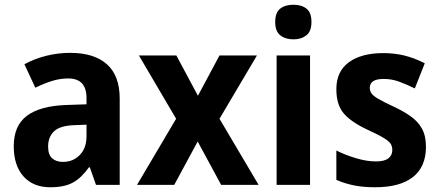

<svg xmlns="http://www.w3.org/2000/svg" viewBox="-20 -873 1850 810"><path d="M276 -650Q377 -650 431 -602Q485 -554 485 -457V-93H385L359 -167H355Q324 -123 288 -103Q252 -83 192 -83Q120 -83 79 -129Q38 -175 38 -256Q38 -343 93.5 -384.5Q149 -426 258 -430L345 -433V-459Q345 -542 268 -542Q233 -542 199.5 -531.5Q166 -521 129 -503L83 -602Q125 -625 174.5 -637.5Q224 -650 276 -650ZM294 -345Q233 -343 208 -319Q183 -295 183 -255Q183 -220 200 -205Q217 -190 246 -190Q288 -190 316.5 -219Q345 -248 345 -299V-347Z M723 -372 566 -639H724L815 -469L906 -639H1064L906 -372L1071 -93H913L814 -276L715 -93H558Z M1218 -853Q1252 -853 1273 -836.5Q1294 -820 1294 -780Q1294 -741 1272.5 -724Q1251 -707 1218 -707Q1184 -707 1162.5 -724Q1141 -741 1141 -780Q1141 -820 1162 -836.5Q1183 -853 1218 -853ZM1288 -639V-93H1147V-639Z M1777 -254Q1777 -169 1722 -126Q1667 -83 1563 -83Q1513 -83 1475 -90.5Q1437 -98 1399 -114V-238Q1437 -219 1482 -205.5Q1527 -192 1566 -192Q1602 -192 1618.5 -205Q1635 -218 1635 -240Q1635 -253 1629.5 -264Q1624 -275 1602 -289Q1580 -303 1532 -325Q1463 -357 1431 -393.5Q1399 -430 1399 -497Q1399 -572 1452 -610.5Q1505 -649 1597 -649Q1643 -649 1685 -639Q1727 -629 1772 -606L1730 -500Q1695 -517 1664 -528.5Q1633 -540 1598 -540Q1540 -540 1540 -502Q1540 -490 1547 -479.5Q1554 -469 1575 -456.5Q1596 -444 1639 -424Q1680 -405 1711 -383.5Q1742 -362 1759.5 -331.5Q1777 -301 1777 -254Z"/></svg>

Font: Noto Sans Telugu UI SemiCondensed
Style: Bold
Weight: 700
Width: 4
Designer: Jelle Bosma - Monotype Design Team
Foundry: Monotype Imaging Inc.
Version: Version 2.005; ttfautohint (v1.8.4.7-5d5b)